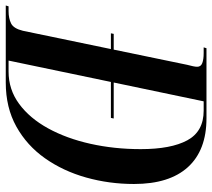

<svg xmlns="http://www.w3.org/2000/svg" viewBox="-88 -698 754 683"><g transform="rotate(90 289.5 -357.0)"><path d="M-32 0 -29 -10H-12Q14 -10 32 -19Q50 -28 58 -61L123 -374H67L69 -384H125L179 -645Q182 -656 184 -665.5Q186 -675 186 -681Q186 -694 173 -699Q160 -704 137 -704H117L120 -714H369Q483 -714 543 -648Q603 -582 603 -456Q603 -368 580 -286Q557 -204 511.5 -139.5Q466 -75 398.5 -37.5Q331 0 242 0ZM203 -10Q267 -10 318 -47.5Q369 -85 405 -150.5Q441 -216 460 -301Q479 -386 479 -480Q479 -588 447.5 -646Q416 -704 342 -704H309L242 -384H370L368 -374H240L164 -10Z"/></g></svg>

Font: Noto Serif Display ExtraCondensed SemiBold
Style: Italic
Weight: 600
Width: 2
Italic angle: -12°
Designer: Monotype Design Team
Foundry: Monotype Imaging Inc.
Version: Version 2.009